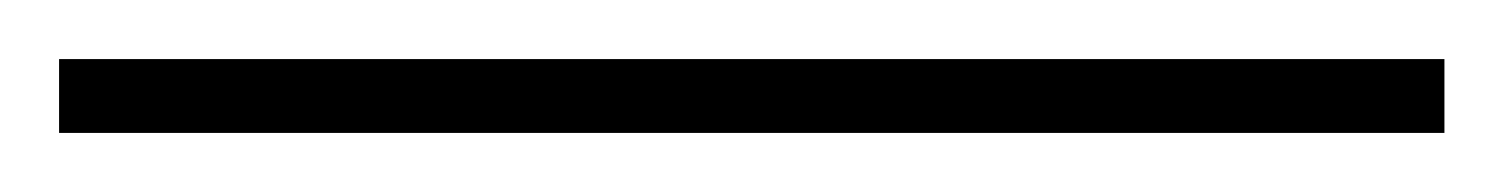

<svg xmlns="http://www.w3.org/2000/svg" viewBox="-25 63 509 65"><path d="M-5 108V83H464V108Z"/></svg>

Font: Noto Serif Thin
Style: Regular
Weight: 100
Designer: Monotype Design Team
Foundry: Monotype Imaging Inc.
Version: Version 2.015